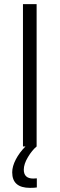

<svg xmlns="http://www.w3.org/2000/svg" viewBox="-20 -708 288 928"><path d="M158 154V198Q146 200 125 200Q39 200 39 125Q39 96 56.5 62.5Q74 29 103 0H91V-688H157V0Q135 18 115 51.5Q95 85 95 112Q95 155 141 155Q150 155 158 154Z"/></svg>

Font: Saira Semi Condensed Light
Style: Regular
Weight: 300
Width: 4
Designer: Hector Gatti with collaboration of the Omnibus-Type team
Foundry: Omnibus-Type
Version: Version 1.001; ttfautohint (v1.8)